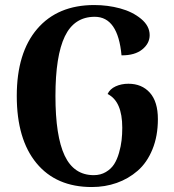

<svg xmlns="http://www.w3.org/2000/svg" viewBox="-20 -732 696 766"><path d="M346.2 14.2Q204.1 14.2 125.5 -81.1Q46.9 -176.3 46.9 -349.1Q46.9 -521.5 128.4 -616.7Q210 -711.9 356 -711.9Q409.7 -711.9 459.2 -698.5Q508.8 -685.1 543 -656.7Q577.1 -628.4 577.1 -591.8Q577.1 -558.6 547.4 -534.7Q517.6 -510.7 464.8 -511.2Q450.7 -665 357.9 -665Q276.4 -665 238.8 -587.2Q201.2 -509.3 201.2 -349.1Q201.2 -189 238 -111.1Q274.9 -33.2 354 -33.2Q381.3 -33.2 402.3 -45.7Q423.3 -58.1 435.3 -76.9Q447.3 -95.7 454.8 -122.1Q462.4 -148.4 465.1 -172.4Q467.8 -196.3 467.8 -222.2Q467.8 -328.1 409.2 -356.9Q418.5 -377 441.4 -387.5Q464.4 -397.9 492.2 -397.9Q545.9 -397.9 577.9 -362.1Q609.9 -326.2 609.9 -256.8Q609.9 -189 588.1 -136Q566.4 -83 529.3 -50.8Q492.2 -18.6 445.6 -2.2Q398.9 14.2 346.2 14.2Z"/></svg>

Font: Arima
Style: Bold
Weight: 700
Designer: Joana Correia and Natanael Gama
Foundry: NDISCOVER
Version: Version 1.100;Glyphs 3.1.2 (3151)